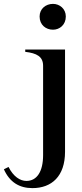

<svg xmlns="http://www.w3.org/2000/svg" viewBox="-117 -755 423 989"><path d="M50 214C149 214 218 153 218 27V-500H13V-488C72 -481 105 -464 105 -416V44C105 129 73 177 19 177C-13 177 -48 155 -73 105L-97 117C-67 184 -17 214 50 214ZM222 -670C222 -710 190 -735 156 -735C119 -735 87 -710 87 -670C87 -627 119 -602 156 -602C190 -602 222 -627 222 -670Z"/></svg>

Font: Sprat Condensed Medium
Style: Regular
Weight: 500
Width: 3
Designer: Ethan Nakache
Foundry: Collletttivo
Version: Version 2.000;Glyphs 3.2 (3217)